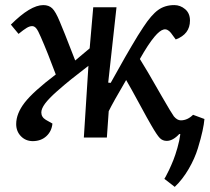

<svg xmlns="http://www.w3.org/2000/svg" viewBox="-20 -543 829 758"><path d="M407.2 -216.8 417 -215.8Q425.8 -231.4 445.6 -266.8Q465.3 -302.2 474.6 -318.4Q483.9 -334.5 498.3 -359.1Q512.7 -383.8 523.9 -401.9Q535.2 -419.9 545.9 -436Q577.6 -484.4 604.5 -503.7Q631.3 -522.9 668 -522.9Q691.9 -522.9 710.9 -506.8Q730 -490.7 730 -461.9Q730 -408.2 673.8 -387.2L654.8 -413.1Q641.1 -430.2 626 -426.5Q610.8 -422.9 589.8 -397.9Q564.9 -368.2 532.2 -310.1Q547.9 -285.2 564.2 -257.3Q580.6 -229.5 597.2 -200.2Q613.8 -170.9 619.1 -162.1Q657.7 -95.2 666.5 -83.5Q679.7 -67.9 693.8 -67.9Q720.2 -67.9 742.2 -89.8L787.1 -73.2Q785.6 -54.2 779.5 -25.9Q773.4 2.4 761.2 42.5Q749 82.5 724.9 124Q700.7 165.5 669.9 194.8L628.9 163.1Q630.9 159.7 634.5 153.6Q638.2 147.5 647.5 127.9Q656.7 108.4 664.6 88.6Q672.4 68.8 680.4 40.8Q688.5 12.7 691.9 -13.2L688 -14.2Q662.6 13.2 638.2 13.2Q622.1 13.2 611.1 2.2Q600.1 -8.8 578.1 -46.9Q564.5 -69.8 530.3 -133.1Q496.1 -196.3 478 -227.1Q425.8 -138.2 409.2 -104L401.9 0H311L329.1 -283.2Q283.2 -247.6 260.7 -229.7Q238.3 -211.9 205.3 -182.9Q172.4 -153.8 157.7 -133.8Q143.1 -113.8 143.1 -99.1Q143.1 -80.6 161.1 -69.8L187 -55.2Q184.1 -24.9 163.3 -5.6Q142.6 13.7 109.9 14.2Q81.5 14.2 62.7 -5.1Q43.9 -24.4 43.9 -53.2Q43.9 -94.7 77.6 -138.2Q111.3 -181.6 200.2 -249Q168.5 -334.5 141.1 -397Q130.4 -422.4 123 -431.2Q115.7 -439.9 106.9 -439.9Q97.2 -439.9 85.7 -433.1Q74.2 -426.3 53.2 -409.2L22.9 -445.8Q100.1 -522.9 150.9 -522.9Q172.9 -522.9 186.3 -510Q199.7 -497.1 215.8 -458Q226.6 -434.1 276.9 -304.2L334 -352.1L348.1 -514.2H439.9Z"/></svg>

Font: Literata Book Medium
Style: Italic
Weight: 500
Italic angle: -3°
Designer: Latin by Veronika Burian and Jose Scaglione. Greek by Irene Vlachou. Cyrillic by Vera Evstafieva
Foundry: TypeTogether
Version: Version 1.003;PS 001.003;hotconv 1.0.88;makeotf.lib2.5.64775